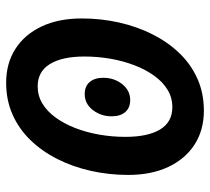

<svg xmlns="http://www.w3.org/2000/svg" viewBox="-50 -638 699 640"><g transform="rotate(90 300.0 -317.5)"><path d="M255.3 12Q190.5 12 142.4 -18.9Q94.2 -49.8 67.6 -106.4Q41 -162.9 41 -239.9Q41 -304 54.5 -364.1Q68 -424.2 93.8 -475.5Q119.6 -526.8 156.7 -565.5Q193.8 -604.1 241.9 -625.6Q290.1 -647.1 348.4 -647.1Q413.1 -647.1 461.3 -616.1Q509.4 -585.1 536 -528.4Q562.6 -471.8 562.6 -394.8Q562.6 -330.8 549.1 -270.6Q535.7 -210.5 509.9 -159.3Q484.1 -108 447 -69.5Q409.8 -30.9 361.7 -9.5Q313.6 12 255.3 12ZM267.2 -93.1Q298.7 -93.1 324.9 -109Q351.2 -125 371.6 -153.3Q392 -181.6 406.4 -218.6Q420.7 -255.6 428.2 -298.3Q435.7 -341 435.7 -385.5Q435.7 -460.2 411.1 -501.1Q386.4 -542 336.5 -542Q304.9 -542 278.7 -526Q252.5 -510.1 232.1 -481.7Q211.6 -453.3 197.3 -416.2Q183 -379.1 175.4 -336.4Q167.9 -293.7 167.9 -249.2Q167.9 -174.7 193 -133.9Q218 -93.1 267.2 -93.1ZM293.1 -249.9Q267.1 -249.9 253 -266.3Q238.8 -282.8 238.8 -311.8Q238.8 -348.2 260 -374.9Q281.2 -401.5 312.9 -401.5Q338.9 -401.5 353 -385.1Q367.2 -368.6 367.2 -339.6Q367.2 -304.2 346.4 -277.1Q325.6 -249.9 293.1 -249.9Z"/></g></svg>

Font: SourceCodeVF
Style: Italic
Weight: 200
Italic angle: -11°
Monospace: yes
Designer: Paul D. Hunt, Teo Tuominen
Foundry: Adobe
Version: Version 1.026;hotconv 1.1.0;makeotfexe 2.6.0